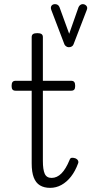

<svg xmlns="http://www.w3.org/2000/svg" viewBox="-20 -890 441 927"><path d="M222 17Q193 17 173 5Q153 -7 143 -33Q133 -59 133 -101V-452H56Q45 -452 40.5 -457.5Q36 -463 36 -475Q36 -488 40.5 -494Q45 -500 56 -500H133V-711Q133 -721 139.5 -725.5Q146 -730 160 -730Q174 -730 180.5 -725.5Q187 -721 187 -711V-500H323Q334 -500 338.5 -494Q343 -488 343 -475Q343 -463 338.5 -457.5Q334 -452 323 -452H187V-113Q187 -71 196 -51Q205 -31 229 -31Q255 -31 276.5 -52.5Q298 -74 316 -118Q319 -127 326 -128Q333 -129 343 -126Q353 -122 356.5 -115Q360 -108 357 -101Q343 -63 322.5 -37Q302 -11 276.5 3Q251 17 222 17ZM379 -870Q390 -870 397 -862Q404 -854 399 -842L335 -676Q333 -670 327 -666Q321 -662 312 -662Q305 -662 299 -666.5Q293 -671 291 -676L228 -841Q223 -854 228.5 -862Q234 -870 246 -870Q253 -870 258.5 -866.5Q264 -863 267 -856L314 -727L359 -855Q362 -862 367.5 -866Q373 -870 379 -870Z"/></svg>

Font: Playwrite FR Moderne ExtraLight
Style: Regular
Weight: 250
Version: Version 1.002